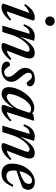

<svg xmlns="http://www.w3.org/2000/svg" viewBox="898 -1646 759 2596"><g transform="rotate(90 1278.0 -348.5)"><path d="M203 -644Q203 -671.5 220.8 -689.8Q238.5 -708 266.5 -708Q295 -708 312.8 -689.8Q330.5 -671.5 330.5 -644Q330.5 -617 312.8 -598.8Q295 -580.5 266.5 -580.5Q238.5 -580.5 220.8 -598.8Q203 -617 203 -644ZM32.5 -25.5 155 -364Q104 -352 52.5 -295L36 -310.5Q88.5 -385.5 132 -412.2Q175.5 -439 215 -439Q267.5 -439 254.5 -402.5L134 -60Q186 -67.5 244 -121L259.5 -104Q205.5 -39.5 161.8 -14.2Q118 11 79.5 11Q19 11 32.5 -25.5Z M327.5 -284.5 307.5 -293Q338.5 -377 379.8 -407.8Q421 -438.5 466.5 -438.5Q484 -438.5 499.5 -436Q515 -433.5 532 -429L475 -239.5Q522 -326.5 577.5 -382.2Q633 -438 692 -438Q736 -438 753.5 -419Q771 -400 771 -369.5Q771 -337.5 752 -287.5L664.5 -60.5Q717 -68 776 -123.5L792.5 -106.5Q738 -41 693.8 -15Q649.5 11 611 11Q575 11 566.2 0.2Q557.5 -10.5 569 -40.5L669.5 -299.5Q674.5 -312 677.2 -322.5Q680 -333 680 -341.5Q680 -353 672.5 -360.5Q665 -368 646 -368Q616.5 -368 578.5 -334.8Q540.5 -301.5 505.2 -243.8Q470 -186 447 -111.5L413 0H326.5L437.5 -368H430Q402.5 -368 378.8 -351.5Q355 -335 327.5 -284.5Z M859.5 -104.5Q865.5 -104.5 872.5 -96.5Q879.5 -88.5 895 -65.5Q910.5 -42.5 924.8 -33.8Q939 -25 953.5 -25Q982 -25 1000.8 -40Q1019.5 -55 1019.5 -84Q1019.5 -105 1007.8 -127.2Q996 -149.5 960.5 -187Q925 -224.5 911.2 -252.8Q897.5 -281 897.5 -309Q897.5 -362.5 935.8 -400.8Q974 -439 1045 -439Q1099.5 -439 1123.8 -419.2Q1148 -399.5 1148 -372Q1148 -353 1135.5 -340.8Q1123 -328.5 1103.5 -328.5Q1098.5 -328.5 1091.5 -334.5Q1084.5 -340.5 1070.5 -360.5Q1042.5 -400.5 1013.5 -400.5Q964 -400.5 964 -349.5Q964 -333 976.8 -310.5Q989.5 -288 1024 -249Q1059 -210.5 1073 -180Q1087 -149.5 1087 -123.5Q1087 -86 1066.2 -55.5Q1045.5 -25 1009 -7Q972.5 11 926.5 11Q867 11 839.8 -10.5Q812.5 -32 812.5 -59.5Q812.5 -78.5 825.8 -91.5Q839 -104.5 859.5 -104.5Z M1402 -27.5 1442 -150.5Q1398.5 -87.5 1365.2 -52.8Q1332 -18 1304.8 -4Q1277.5 10 1252 10Q1209.5 10 1184 -13.8Q1158.5 -37.5 1158.5 -90.5Q1158.5 -129.5 1173.2 -175.5Q1188 -221.5 1214.2 -266.8Q1240.5 -312 1275.8 -349.2Q1311 -386.5 1352.8 -409.2Q1394.5 -432 1439.5 -432Q1487.5 -432 1517.5 -400L1523.5 -417L1582 -428H1614L1496 -60.5Q1547.5 -67.5 1606 -123.5L1622 -107Q1567.5 -43 1524.8 -16Q1482 11 1444.5 11Q1389 11 1402 -27.5ZM1252 -99Q1252 -78.5 1262.8 -69Q1273.5 -59.5 1291 -59.5Q1312 -59.5 1345.8 -82.8Q1379.5 -106 1412.2 -146.5Q1445 -187 1462.5 -239L1505 -363Q1499 -373.5 1486.2 -381.2Q1473.5 -389 1455 -389Q1421.5 -389 1391.5 -367.2Q1361.5 -345.5 1336 -310.8Q1310.5 -276 1291.8 -236.2Q1273 -196.5 1262.5 -160Q1252 -123.5 1252 -99Z M1680.5 -284.5 1660.5 -293Q1691.5 -377 1732.8 -407.8Q1774 -438.5 1819.5 -438.5Q1837 -438.5 1852.5 -436Q1868 -433.5 1885 -429L1828 -239.5Q1875 -326.5 1930.5 -382.2Q1986 -438 2045 -438Q2089 -438 2106.5 -419Q2124 -400 2124 -369.5Q2124 -337.5 2105 -287.5L2017.5 -60.5Q2070 -68 2129 -123.5L2145.5 -106.5Q2091 -41 2046.8 -15Q2002.5 11 1964 11Q1928 11 1919.2 0.2Q1910.5 -10.5 1922 -40.5L2022.5 -299.5Q2027.5 -312 2030.2 -322.5Q2033 -333 2033 -341.5Q2033 -353 2025.5 -360.5Q2018 -368 1999 -368Q1969.5 -368 1931.5 -334.8Q1893.5 -301.5 1858.2 -243.8Q1823 -186 1800 -111.5L1766 0H1679.5L1790.5 -368H1783Q1755.5 -368 1731.8 -351.5Q1708 -335 1680.5 -284.5Z M2508 -145.5Q2482 -85 2455.8 -50.8Q2429.5 -16.5 2398.8 -2.8Q2368 11 2328 11Q2265.5 11 2229.2 -24.8Q2193 -60.5 2193 -127.5Q2193 -193 2213.2 -249.8Q2233.5 -306.5 2268.2 -349Q2303 -391.5 2347 -415.2Q2391 -439 2439 -439Q2496.5 -439 2521.8 -412.2Q2547 -385.5 2547 -350.5Q2547 -328.5 2537.8 -306.8Q2528.5 -285 2514 -272Q2460 -249.5 2402.8 -229.2Q2345.5 -209 2288 -191.5Q2285 -169.5 2285 -149.5Q2285 -98 2305.8 -76.8Q2326.5 -55.5 2360 -55.5Q2395 -55.5 2423.2 -74Q2451.5 -92.5 2479 -145.5ZM2424.5 -401.5Q2391 -401.5 2365.2 -376.8Q2339.5 -352 2321.5 -313Q2303.5 -274 2294.5 -231.5Q2364.5 -253.5 2401.8 -273.8Q2439 -294 2453 -314.5Q2467 -335 2467 -357Q2467 -377 2456.2 -389.2Q2445.5 -401.5 2424.5 -401.5Z"/></g></svg>

Font: Newsreader Text Medium
Style: Italic
Weight: 500
Italic angle: -17°
Designer: Hugues Gentile
Foundry: Production Type
Version: Version 1.001